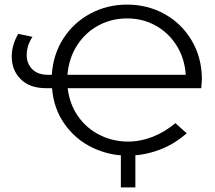

<svg xmlns="http://www.w3.org/2000/svg" viewBox="-20 -670 936 834"><path d="M854 -287H274Q282 -218 319 -165Q356 -112 413.5 -83.5Q471 -55 536 -55Q590 -55 642.5 -75.5Q695 -96 742 -135L791 -91Q735 -42 669 -18Q603 6 535 6Q453 6 380 -29.5Q307 -65 260 -132Q213 -199 206 -287H180Q109 -287 70 -326Q31 -365 31 -424Q31 -474 59 -523L121 -510Q96 -472 96 -431Q96 -394 120 -369.5Q144 -345 189 -345H205Q211 -435 256 -504Q301 -573 373.5 -611.5Q446 -650 532 -650Q621 -650 695 -609Q769 -568 813 -493.5Q857 -419 857 -324Q857 -320 854 -287ZM273 -345H787Q782 -417 747 -472.5Q712 -528 656 -559Q600 -590 532 -590Q464 -590 407 -559Q350 -528 314.5 -472.5Q279 -417 273 -345ZM568 144H505V-17H568Z"/></svg>

Font: Montserrat Ace
Style: Regular
Weight: 400
Designer: Julieta Ulanovsky
Foundry: Julieta Ulanovsky
Version: Version 1